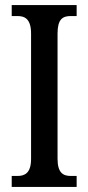

<svg xmlns="http://www.w3.org/2000/svg" viewBox="-20 -734 346 754"><path d="M26 0H281V-43H258C227 -43 206 -56 206 -111V-602C206 -659 226 -671 258 -671H281V-714H26V-671H49C78 -671 102 -659 102 -602V-110C102 -55 78 -43 49 -43H26Z"/></svg>

Font: Noto Serif Devanagari ExtraCondensed Medium
Style: Regular
Weight: 500
Width: 2
Designer: Universal Thirst, Indian Type Foundry and the Monotype Design Team
Foundry: Monotype Imaging Inc.
Version: Version 2.004